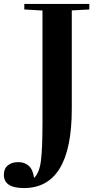

<svg xmlns="http://www.w3.org/2000/svg" viewBox="-42 -683 484 969"><path d="M78.6 266.1Q-22.5 266.1 -22.5 199.2Q-22.5 168 -2 151.4Q18.6 134.8 50.3 135.3Q80.6 134.8 102.3 153.1Q124 171.4 129.9 214.8Q156.7 189.9 164.6 128.2Q172.4 66.4 172.4 -63.5V-629.9L80.6 -635.3V-663.1H408.7V-635.3L320.3 -630.4V-133.3Q320.3 266.1 78.6 266.1Z"/></svg>

Font: Elstob 18pt
Style: Bold
Weight: 700
Designer: Peter S. Baker
Version: Version 1.015